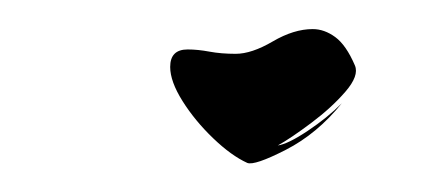

<svg xmlns="http://www.w3.org/2000/svg" viewBox="-20 -105 300 132"><path d="M150 7Q139 2 126.5 -10Q114 -22 105.5 -35.5Q97 -49 97 -59Q97 -71 109 -71Q116 -71 124 -69.5Q132 -68 142 -68Q153 -68 167.5 -76.5Q182 -85 195 -85Q203 -85 210.5 -79.5Q218 -74 224 -60Q227 -53 217.5 -42Q208 -31 194 -20.5Q180 -10 171 -5Q178 -6 191.5 -15Q205 -24 215 -34Q198 -13 176.5 -2Q155 9 150 7Z"/></svg>

Font: Smooch
Style: Regular
Weight: 400
Designer: Robert E. Leuschke
Foundry: Robert E. Leuschke
Version: Version 1.010; ttfautohint (v1.8.3)